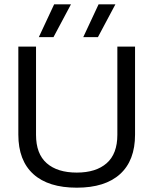

<svg xmlns="http://www.w3.org/2000/svg" viewBox="-20 -860 711 890"><path d="M160 -688 231 -840H309L228 -688ZM366 -688 437 -840H515L434 -688ZM336 10Q204 10 134.5 -53Q65 -116 65 -236V-644H147V-235Q147 -147 196.5 -103.5Q246 -60 336 -60Q425 -60 474.5 -103.5Q524 -147 524 -235V-644H606V-236Q606 -116 536.5 -53Q467 10 336 10Z"/></svg>

Font: Kanit Light
Style: Regular
Weight: 300
Designer: Katatrad Team
Foundry: CadsonDemak
Version: Version 2.000; ttfautohint (v1.8.3)